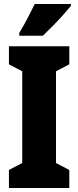

<svg xmlns="http://www.w3.org/2000/svg" viewBox="-20 -947 394 967"><path d="M329 0H25V-91L92 -126V-588L25 -623V-714H329V-623L262 -588V-126L329 -91ZM337 -917Q323 -900 299.5 -873.5Q276 -847 248.5 -819Q221 -791 196 -767H77V-781Q101 -821 120 -857.5Q139 -894 155 -927H337Z"/></svg>

Font: Noto Sans Sinhala UI ExtraCondensed Black
Style: Regular
Weight: 900
Width: 2
Designer: Jelle Bosma - Monotype Design Team
Foundry: Monotype Imaging Inc.
Version: Version 2.006; ttfautohint (v1.8.4.7-5d5b)